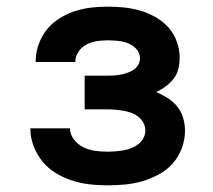

<svg xmlns="http://www.w3.org/2000/svg" viewBox="-20 -548 640 576"><path d="M302 8Q275 8 248.5 5Q222 2 196 -6.5Q170 -15 147 -29Q124 -43 107 -64Q90 -85 80.5 -110.5Q71 -136 71 -163H190Q190 -145 202 -129.5Q214 -114 230.5 -106Q247 -98 265.5 -95.5Q284 -93 302 -93Q314 -93 326.5 -94Q339 -95 350.5 -97Q362 -99 373.5 -103.5Q385 -108 395 -115.5Q405 -123 410.5 -134Q416 -145 416 -157Q416 -169 410 -180Q404 -191 394 -198.5Q384 -206 372.5 -210Q361 -214 349 -216Q337 -218 324.5 -219Q312 -220 300 -220H234V-321H300Q310 -321 320.5 -321.5Q331 -322 341.5 -324Q352 -326 362 -329.5Q372 -333 380.5 -338.5Q389 -344 394.5 -353.5Q400 -363 400 -373Q400 -389 389 -401Q378 -413 363.5 -418.5Q349 -424 333.5 -425.5Q318 -427 303 -427Q286 -427 270 -424.5Q254 -422 239.5 -414.5Q225 -407 215.5 -393Q206 -379 206 -363V-362H87V-364Q87 -389 95.5 -413.5Q104 -438 119.5 -458Q135 -478 157 -492Q179 -506 203 -514Q227 -522 252 -525Q277 -528 303 -528Q328 -528 352.5 -525.5Q377 -523 401 -516Q425 -509 447 -496.5Q469 -484 485.5 -465.5Q502 -447 510.5 -423Q519 -399 519 -375Q519 -358 515 -341.5Q511 -325 501 -312Q491 -299 477.5 -289Q464 -279 449 -272Q467 -264 483.5 -253.5Q500 -243 512 -228Q524 -213 529.5 -194Q535 -175 535 -156Q535 -129 525.5 -103.5Q516 -78 498.5 -58Q481 -38 457 -25Q433 -12 407.5 -4.5Q382 3 355.5 5.5Q329 8 302 8Z"/></svg>

Font: Iosevka Aile
Style: Bold
Weight: 700
Designer: Belleve Invis
Foundry: Belleve Invis
Version: Version 28.0.1; ttfautohint (v1.8.4)